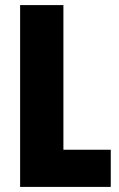

<svg xmlns="http://www.w3.org/2000/svg" viewBox="-20 -734 468 754"><path d="M59 0V-714H229V-146H415V0Z"/></svg>

Font: Noto Sans Sinhala UI ExtraCondensed Black
Style: Regular
Weight: 900
Width: 2
Designer: Jelle Bosma - Monotype Design Team
Foundry: Monotype Imaging Inc.
Version: Version 2.006; ttfautohint (v1.8.4.7-5d5b)